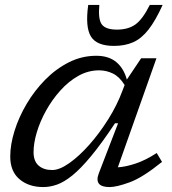

<svg xmlns="http://www.w3.org/2000/svg" viewBox="-20 -748 696 778"><path d="M380.5 -46 458.5 -248.5H446Q391.5 -166.5 349.2 -115.5Q307 -64.5 273.2 -37.2Q239.5 -10 211 0Q182.5 10 155.5 10Q96.5 10 59 -21.8Q21.5 -53.5 21.5 -113.5Q21.5 -162 38.8 -217.5Q56 -273 87.8 -326.8Q119.5 -380.5 163 -424.8Q206.5 -469 259 -495.5Q311.5 -522 370.5 -522Q420 -522 450.8 -496.8Q481.5 -471.5 494 -425.5L552 -512H614L457.5 -70Q490 -72 530.2 -85.5Q570.5 -99 615 -128L636.5 -92Q558 -28.5 505.2 -9.2Q452.5 10 424 10Q359 10 380.5 -46ZM116 -131.5Q116 -95 136.5 -77Q157 -59 191.5 -59Q221 -59 260.8 -87Q300.5 -115 341.8 -161.5Q383 -208 418.8 -265Q454.5 -322 476 -380L485 -403.5Q464.5 -436.5 438 -449.8Q411.5 -463 381.5 -463Q337.5 -463 297.8 -440.8Q258 -418.5 224.8 -381.5Q191.5 -344.5 167 -300.5Q142.5 -256.5 129.2 -212.2Q116 -168 116 -131.5ZM454 -628Q499.5 -628 528.8 -649Q558 -670 587 -728H639Q610 -664 581.5 -627.8Q553 -591.5 519.5 -576.8Q486 -562 442 -562Q371.5 -562 348.2 -600.5Q325 -639 337.5 -728H382.5Q377 -669.5 392.8 -648.8Q408.5 -628 454 -628Z"/></svg>

Font: Newsreader Caption
Style: Italic
Weight: 400
Italic angle: -17°
Designer: Hugues Gentile
Foundry: Production Type
Version: Version 1.001